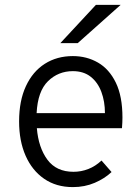

<svg xmlns="http://www.w3.org/2000/svg" viewBox="-20 -752 572 784"><path d="M277.5 12Q209.5 12 160.2 -22Q111 -56 84.5 -116.2Q58 -176.5 58 -256Q58 -340.5 85.8 -400.2Q113.5 -460 163 -491.5Q212.5 -523 277.5 -523Q334 -523 380 -496.5Q426 -470 453 -414.5Q480 -359 480 -272Q480 -252.5 478 -228.5H130.5Q137 -149.5 173.5 -100Q210 -50.5 280 -50.5Q311.5 -50.5 340.5 -61.8Q369.5 -73 394.5 -96.5L435.5 -49.5Q407.5 -23 366.8 -5.5Q326 12 277.5 12ZM129.5 -290H408.5Q408.5 -337.5 394 -376.5Q379.5 -415.5 350.5 -438.5Q321.5 -461.5 277.5 -461.5Q218 -461.5 176 -420.5Q134 -379.5 129.5 -290ZM226.5 -576 371.5 -732H472.5L297.5 -576Z"/></svg>

Font: Overpass Light
Style: Regular
Weight: 300
Designer: Delve Withrington, Dave Bailey, Thomas Jockin
Foundry: Delve Fonts LLC
Version: Version 4.000; ttfautohint (v1.8.3)